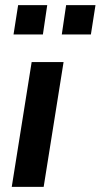

<svg xmlns="http://www.w3.org/2000/svg" viewBox="-20 -732 394 752"><path d="M26 0 104 -489H229L151 0ZM222 -597 239 -712H354L336 -597ZM33 -597 51 -712H165L148 -597Z"/></svg>

Font: Nunito Sans 12pt
Style: Bold Italic
Weight: 700
Italic angle: -9°
Designer: Vernon Adams
Foundry: Vernon Adams
Version: Version 3.101;gftools[0.9.27]